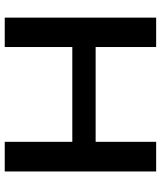

<svg xmlns="http://www.w3.org/2000/svg" viewBox="44 -706 663 790"><g transform="rotate(90 375.0 -311.5)"><path d="M53 0V-623H174V-374H564V-623H686V0H564V-278H174V0Z"/></g></svg>

Font: Inconsolata ExtraExpanded
Style: Bold
Weight: 700
Width: 8
Monospace: yes
Designer: Raph Levien, Cyreal, Brenton Simpson
Foundry: Raph Levien, Cyreal, Google
Version: Version 3.100; ttfautohint (v1.8.4.7-5d5b)